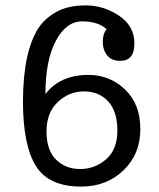

<svg xmlns="http://www.w3.org/2000/svg" viewBox="-20 -675 589 710"><path d="M374 -567Q343 -596 284 -596Q225 -596 186.5 -524Q148 -452 148 -327Q202 -398 307 -398Q386 -398 442.5 -344Q499 -290 499 -197.5Q499 -105 436.5 -45Q374 15 280 15Q160 15 112.5 -61.5Q65 -138 65 -299Q65 -485 124 -574Q147 -608 189.5 -631.5Q232 -655 297.5 -655Q363 -655 420 -617Q477 -579 477 -514.5Q477 -450 425 -450Q392 -450 376 -470.5Q360 -491 360 -520.5Q360 -550 374 -567ZM276.5 -50Q331 -50 372.5 -86Q414 -122 414 -192.5Q414 -263 380 -300Q346 -337 290.5 -337Q235 -337 193.5 -297.5Q152 -258 152 -189Q152 -120 187 -85Q222 -50 276.5 -50Z"/></svg>

Font: Port Lligat Slab
Style: Regular
Weight: 400
Designer: Dario Muhafara, Eduardo Rodriguez Tunni
Foundry: Tipo
Version: Version 1.002